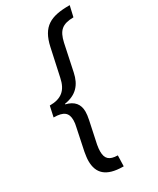

<svg xmlns="http://www.w3.org/2000/svg" viewBox="-219 -780 828 1005"><g transform="rotate(-30 195.0 -278.0)"><path d="M208 158H213L215 93C164 92 145 73 145 29C145 19 146 6 149 -10L177 -142C181 -161 183 -177 183 -190C183 -235 160 -264 110 -276V-279C182 -290 218 -331 232 -398L266 -559C281 -625 307 -648 375 -649L390 -714H387C274 -714 217 -685 193 -575L157 -409C143 -341 107 -311 37 -311L23 -247C84 -247 106 -227 106 -183C106 -170 104 -157 101 -145L73 -11C70 8 67 25 67 42C67 117 109 157 208 158Z"/></g></svg>

Font: Noto Sans ExtraCondensed
Style: Italic
Weight: 400
Width: 2
Italic angle: -12°
Designer: Monotype Design Team
Foundry: Monotype Imaging Inc.
Version: Version 2.013